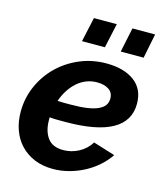

<svg xmlns="http://www.w3.org/2000/svg" viewBox="-110 -806 771 900"><g transform="rotate(15 275.5 -356.5)"><path d="M208 -604 234 -723H345L319 -604ZM396 -604 421 -723H531L507 -604ZM230 10Q180 10 140.5 -6.5Q101 -23 73 -52.5Q45 -82 30.5 -122.5Q16 -163 16 -211Q16 -276 41.5 -334.5Q67 -393 111.5 -437Q156 -481 216.5 -507Q277 -533 347 -533Q432 -533 482.5 -495.5Q533 -458 533 -387Q533 -218 231 -218Q213 -218 194 -218Q175 -218 154 -220V-207Q154 -154 178 -121Q202 -88 254 -88Q294 -88 329.5 -107Q365 -126 386 -160L492 -127Q472 -97 443 -71.5Q414 -46 379.5 -28Q345 -10 307 0Q269 10 230 10ZM327 -436Q298 -436 273 -425.5Q248 -415 228.5 -397Q209 -379 194 -355Q179 -331 170 -304Q186 -303 201 -303Q216 -303 232 -303Q280 -303 313.5 -308Q347 -313 367.5 -323Q388 -333 397 -346.5Q406 -360 406 -378Q406 -407 384 -421.5Q362 -436 327 -436Z"/></g></svg>

Font: PTCRaleway
Style: Bold Italic
Weight: 700
Italic angle: -12°
Designer: Matt McInerney, Pablo Impallari, Rodrigo Fuenzalida
Foundry: Matt McInerney, Pablo Impallari, Rodrigo Fuenzalida
Version: Version 3.000g; ttfautohint (v1.5) -l 8 -r 28 -G 28 -x 14 -D